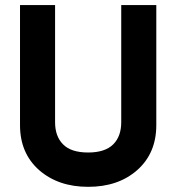

<svg xmlns="http://www.w3.org/2000/svg" viewBox="-20 -720 693 754"><path d="M326.2 13.7Q209 13.7 133.8 -51.8Q58.6 -118.2 58.6 -228.5Q58.6 -385.7 58.6 -700.2Q92.8 -700.2 196.3 -700.2Q196.3 -585 196.3 -240.2Q196.3 -184.6 227.5 -153.3Q258.8 -121.1 326.2 -121.1Q392.6 -121.1 424.8 -153.3Q456.1 -184.6 456.1 -240.2Q456.1 -393.6 456.1 -700.2Q490.2 -700.2 593.8 -700.2Q593.8 -582 593.8 -228.5Q593.8 -118.2 518.6 -51.8Q444.3 13.7 326.2 13.7Z"/></svg>

Font: LeFont
Style: Regular
Weight: 700
Designer: Leryon MEDIA
Version: Version 1.0